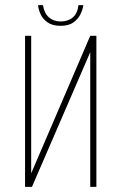

<svg xmlns="http://www.w3.org/2000/svg" viewBox="-20 -731 475 751"><path d="M78 0V-591H102V-53L333 -591H357V0H333V-527L105 0ZM217 -630Q185 -630 166 -643.5Q147 -657 138.5 -676Q130 -695 129 -711H148Q153 -679 171.5 -663Q190 -647 217 -647Q246 -647 264.5 -662.5Q283 -678 287 -711H306Q304 -695 295 -676Q286 -657 267.5 -643.5Q249 -630 217 -630Z"/></svg>

Font: Alumni Sans SC Thin
Style: Regular
Weight: 100
Designer: Robert E. Leuschke
Foundry: Robert E. Leuschke
Version: Version 1.018